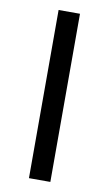

<svg xmlns="http://www.w3.org/2000/svg" viewBox="-78 -697 419 738"><g transform="rotate(10 131.5 -328.0)"><path d="M89.6 0V-656.3H173.1V0Z"/></g></svg>

Font: Source Sans 3 VF
Style: Regular
Weight: 200
Designer: Paul D. Hunt
Foundry: Adobe
Version: Version 3.046;hotconv 1.0.118;makeotfexe 2.5.65603